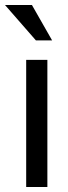

<svg xmlns="http://www.w3.org/2000/svg" viewBox="-41 -750 274 770"><path d="M87 -730H-21L103 -588H168ZM149 0V-510H64V0Z"/></svg>

Font: Alpha Lyrae Medium
Style: Regular
Weight: 500
Designer: Nikolay Petroussenko, Plamen Motev
Foundry: Fontfabric LLC
Version: Version 1.000;hotconv 1.0.109;makeotfexe 2.5.65596